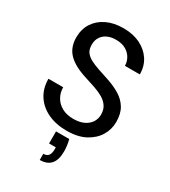

<svg xmlns="http://www.w3.org/2000/svg" viewBox="-228 -823 1050 1185"><g transform="rotate(30 296.5 -230.5)"><path d="M305 12Q228 12 170 -15.5Q112 -43 80 -93Q48 -143 48 -210H153Q153 -172 171 -140.5Q189 -109 222.5 -90.5Q256 -72 304 -72Q347 -72 377 -86Q407 -100 423.5 -124.5Q440 -149 440 -181Q440 -215 424 -239Q408 -263 380.5 -279Q353 -295 316.5 -307.5Q280 -320 238 -333Q151 -361 110 -404.5Q69 -448 69 -517Q69 -576 97 -619.5Q125 -663 175.5 -687.5Q226 -712 295 -712Q363 -712 414 -687Q465 -662 494 -618Q523 -574 523 -515H417Q417 -542 403 -568Q389 -594 361 -610.5Q333 -627 292 -627Q258 -628 231 -616Q204 -604 189 -581Q174 -558 174 -526Q174 -494 187.5 -474.5Q201 -455 227 -441Q253 -427 287.5 -415.5Q322 -404 364 -390Q416 -373 456.5 -348.5Q497 -324 520.5 -285.5Q544 -247 544 -187Q544 -135 517 -90Q490 -45 437 -16.5Q384 12 305 12ZM252 251V207Q277 207 288 192Q299 177 299 148V134H251V48H345Q351 70 353.5 91Q356 112 356 130Q356 192 329.5 221.5Q303 251 252 251Z"/></g></svg>

Font: DM Sans 10pt Medium
Style: Regular
Weight: 500
Version: Version 4.004;gftools[0.9.30]